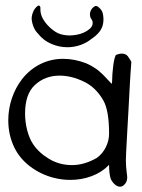

<svg xmlns="http://www.w3.org/2000/svg" viewBox="-20 -669 521 703"><path d="M118.2 -647.5Q122.1 -649.9 125.5 -647Q128.4 -644 127.9 -639.6Q127.9 -639.6 127.9 -634.3Q127.9 -602.5 160.2 -570.8Q176.8 -554.7 192.6 -547.4Q208.5 -540 233.4 -539.1Q282.7 -540 310.1 -564.9Q317.4 -572.3 318.8 -580.1Q320.8 -589.4 315.9 -597.2Q307.1 -607.4 310.1 -624Q314.5 -639.6 327.1 -646Q334.5 -650.9 347.2 -636.7Q356.4 -627.4 357.9 -611.3Q359.9 -596.7 357.4 -582.5Q352.5 -551.8 315.4 -526.9Q279.8 -498.5 232.4 -496.1H226.1Q196.8 -496.1 169.4 -507.8Q139.2 -520 118.2 -546.9Q107.4 -557.6 101.1 -575.2Q97.7 -584.5 96.2 -596.2Q94.7 -609.4 101.1 -625Q106.4 -638.7 118.2 -647.5ZM404.3 -467.8Q416.5 -472.7 426.3 -472.7Q439.9 -472.7 447.8 -463.4Q449.2 -460.9 454.3 -453.6Q459.5 -446.3 460.9 -441.9Q460 -428.7 458 -402.3Q456.1 -376 455.6 -362.8Q454.6 -338.4 450.2 -262.2Q448.2 -235.4 445.8 -184.8Q443.4 -134.3 441.9 -111.8Q440.9 -96.2 440.9 -82.5Q440.9 -59.1 444.3 -34.2Q445.8 -24.4 445.8 -18.6Q445.8 -0.5 431.2 10.7Q425.8 14.6 419.9 14.6Q408.2 14.6 397.2 3.2Q386.2 -8.3 383.8 -20Q379.4 -37.6 379.4 -65.4Q353 -38.1 315.9 -24.2Q278.8 -10.3 237.3 -10.3Q206.5 -10.3 176.3 -18.1Q129.4 -30.3 91.3 -58.8Q53.2 -87.4 33.2 -127.4Q10.3 -173.8 10.3 -228.5Q10.3 -269.5 23.4 -308.8Q36.6 -348.1 60.5 -378.9Q88.4 -414.6 127.2 -434.1Q166 -453.6 211.4 -453.6Q252.4 -453.6 294.9 -437.5Q306.2 -432.6 315.9 -427Q325.7 -421.4 332 -417Q338.4 -412.6 347.4 -404.5Q356.4 -396.5 360.1 -392.6Q363.8 -388.7 374.3 -377.4Q384.8 -366.2 389.2 -361.8Q390.6 -367.7 390.6 -374Q390.6 -395.5 394.3 -425.8Q397.9 -456.1 404.3 -467.8ZM107.4 -357.4Q71.8 -324.2 71.8 -253.4Q71.8 -221.7 79.8 -191.2Q87.9 -160.6 101.6 -140.6Q123 -108.9 160.6 -86.7Q198.2 -64.5 243.7 -64.5Q288.6 -64.5 334.5 -90.8Q355.5 -106 367.4 -129.9Q379.4 -153.8 379.4 -179.7Q379.4 -264.2 358.4 -301.3Q330.1 -350.1 287.1 -370.1Q241.7 -392.1 198.2 -392.1Q144.5 -392.1 107.4 -357.4Z"/></svg>

Font: Avessa
Style: Medium
Weight: 500
Designer: Arman Khorramak
Foundry: Arman Khorramak
Version: Version 1.000; ttfautohint (v1.8.1)